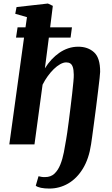

<svg xmlns="http://www.w3.org/2000/svg" viewBox="-20 -838 652 1114"><path d="M266 256Q239 256 218 251.8Q197 247.5 187.5 239.5L203.5 184.5Q211 186.5 221 188.2Q231 190 241 189.5Q275 189.5 296 169.5Q317 149.5 330 117Q343 84.5 350.5 45.8Q358 7 364 -30Q366 -41 370.2 -69.2Q374.5 -97.5 379.2 -135.5Q384 -173.5 389.2 -215.2Q394.5 -257 398.8 -295.5Q403 -334 405.8 -363.2Q408.5 -392.5 408 -405Q407.5 -433.5 402.5 -448.5Q397.5 -463.5 388 -469.8Q378.5 -476 364 -476Q348 -476 329.2 -465.5Q310.5 -455 292 -437Q273.5 -419 256.8 -395.8Q240 -372.5 227 -346.5L180 0H34L119.5 -620H73L82 -679.5H128L136.5 -738.5L68.5 -758L76 -797L258 -817.5L286.5 -804L271 -679.5H397.5L389.5 -620H263.5L240.5 -441.5Q257.5 -469 278.5 -491.8Q299.5 -514.5 324 -531.5Q348.5 -548.5 376.2 -557.8Q404 -567 434 -567Q490 -567 525.8 -534.5Q561.5 -502 561 -421Q561 -414 557.8 -384Q554.5 -354 549.2 -310.5Q544 -267 537.8 -218.5Q531.5 -170 525.5 -125Q519.5 -80 515 -46.8Q510.5 -13.5 508.5 -1.5Q496 83 461 140.2Q426 197.5 375.5 226.8Q325 256 266 256Z"/></svg>

Font: Merriweather 20pt ExtraBold
Style: Italic
Weight: 800
Italic angle: -7.8°
Version: Version 2.101